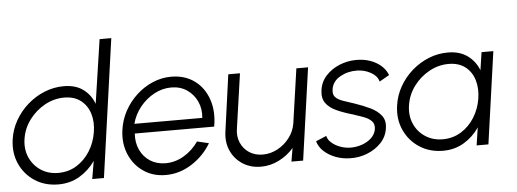

<svg xmlns="http://www.w3.org/2000/svg" viewBox="-58 -888 2793 1038"><g transform="rotate(-5 1338.5 -368.5)"><path d="M510.5 -750H574L468.5 0H405L421.5 -97Q387 -47.5 336 -17.2Q285 13 221 13Q148.5 13 93.8 -22.5Q39 -58 12 -117.8Q-15 -177.5 -5 -250Q2.5 -304.5 29.8 -352.2Q57 -400 98.2 -436.2Q139.5 -472.5 190 -493Q240.5 -513.5 295 -513.5Q359 -513.5 400 -483.2Q441 -453 459 -403.5ZM225.5 -49Q281 -49 325 -76.2Q369 -103.5 397.8 -149.2Q426.5 -195 435.5 -250Q445 -306.5 430.8 -352.2Q416.5 -398 381.2 -425Q346 -452 291.5 -452Q237 -452 187.2 -424.8Q137.5 -397.5 103 -351.8Q68.5 -306 59.5 -250Q50.5 -193.5 70.5 -148Q90.5 -102.5 131.2 -75.8Q172 -49 225.5 -49Z M803.5 13Q734.5 13 682.8 -22.5Q631 -58 605.8 -117.8Q580.5 -177.5 590.5 -250Q598 -305 624.2 -352.8Q650.5 -400.5 690 -436.8Q729.5 -473 777.8 -493.5Q826 -514 877.5 -514Q951.5 -514 1003.5 -476.2Q1055.5 -438.5 1078.2 -373Q1101 -307.5 1086.5 -225H655.5Q652 -175.5 670.5 -136Q689 -96.5 724.2 -73.8Q759.5 -51 807.5 -50.5Q859.5 -50.5 906.5 -77.8Q953.5 -105 987 -153L1050.5 -138Q1011 -71.5 944.8 -29.2Q878.5 13 803.5 13ZM658 -277.5H1026.5Q1031.5 -326 1013 -366.5Q994.5 -407 958.2 -431.5Q922 -456 873.5 -456Q824.5 -456 780.2 -432Q736 -408 703.5 -367.8Q671 -327.5 658 -277.5Z M1144.5 -192.5 1187 -500H1250.5L1208 -204Q1201 -162 1216 -127.2Q1231 -92.5 1262.2 -72Q1293.5 -51.5 1335.5 -51.5Q1377.5 -51.5 1415.8 -72Q1454 -92.5 1480.5 -127.2Q1507 -162 1514 -204L1556.5 -500H1620L1549.5 0H1486L1498.5 -73Q1465 -34 1418.2 -10.5Q1371.5 13 1320.5 13Q1263.5 13 1220.8 -14.8Q1178 -42.5 1157.2 -89Q1136.5 -135.5 1144.5 -192.5Z M1804 9.5Q1762.5 9 1725.2 -5.2Q1688 -19.5 1662.2 -43.5Q1636.5 -67.5 1628.5 -98L1685.5 -122Q1690 -101 1709.8 -84Q1729.5 -67 1757 -57.2Q1784.5 -47.5 1813 -47.5Q1844.5 -47.5 1874.2 -58Q1904 -68.5 1924.8 -88Q1945.5 -107.5 1950.5 -134.5Q1955 -163 1939.2 -179.2Q1923.5 -195.5 1896.5 -205.5Q1869.5 -215.5 1841.5 -224.5Q1790 -239 1751.8 -256.5Q1713.5 -274 1694.5 -300.8Q1675.5 -327.5 1681.5 -370.5Q1687.5 -415.5 1717.5 -448.2Q1747.5 -481 1791.5 -499Q1835.5 -517 1883 -517Q1944.5 -517 1990.5 -490.2Q2036.5 -463.5 2052.5 -420L1999 -389.5Q1990.5 -421 1956 -440Q1921.5 -459 1882 -459.5Q1832 -460.5 1790.5 -437.2Q1749 -414 1742 -371.5Q1737 -342.5 1751.2 -327.5Q1765.5 -312.5 1793 -303.2Q1820.5 -294 1855 -282.5Q1899 -267.5 1936.8 -249.5Q1974.5 -231.5 1995.8 -204.2Q2017 -177 2010.5 -135.5Q2004.5 -90.5 1973.5 -57.5Q1942.5 -24.5 1897.5 -6.8Q1852.5 11 1804 9.5Z M2561.5 -500H2625.5L2555 0H2491L2505.5 -96.5Q2472.5 -47.5 2422.2 -17.2Q2372 13 2309 13Q2236 13 2181 -22.8Q2126 -58.5 2098.5 -118.8Q2071 -179 2081.5 -252Q2089 -306.5 2116 -354Q2143 -401.5 2184 -437.5Q2225 -473.5 2275 -493.8Q2325 -514 2379.5 -514Q2443.5 -514 2485.8 -483.2Q2528 -452.5 2547 -403ZM2312 -49Q2367 -49 2411.2 -76.2Q2455.5 -103.5 2484.2 -149.2Q2513 -195 2522 -250Q2531 -306.5 2517 -352.2Q2503 -398 2467.8 -425Q2432.5 -452 2378 -452Q2323 -452 2273.2 -424.8Q2223.5 -397.5 2189.2 -351.8Q2155 -306 2146 -250Q2137 -193.5 2156.8 -148Q2176.5 -102.5 2217.5 -75.8Q2258.5 -49 2312 -49Z"/></g></svg>

Font: Urbanist Light
Style: Italic
Weight: 300
Italic angle: -8°
Designer: Corey Hu
Foundry: Corey Hu
Version: Version 1.330; ttfautohint (v1.8.4.7-5d5b)